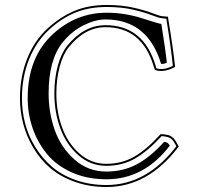

<svg xmlns="http://www.w3.org/2000/svg" viewBox="-20 -709 804 770"><path d="M407 10Q329 10 267 -18Q205 -46 167.5 -92.5Q130 -139 110.5 -196Q91 -253 91 -315Q91 -480 193 -573Q286 -658 408 -658Q480 -658 548.5 -636Q617 -614 627 -613Q644 -508 649 -458Q640 -452 626 -453Q572 -631 403 -631Q362 -631 315 -607.5Q268 -584 232 -540Q175 -470 175 -334Q175 -257 199.5 -187.5Q224 -118 278.5 -69.5Q333 -21 406 -21Q474 -21 528.5 -50Q583 -79 638 -140Q653 -140 661 -125Q558 10 407 10ZM407 41Q338 41 279.5 20Q221 -1 181 -35.5Q141 -70 113.5 -116.5Q86 -163 73 -213Q60 -263 60 -315Q60 -401 89 -474Q118 -547 172 -596Q223 -642 279 -665.5Q335 -689 408 -689Q467 -689 514 -678.5Q561 -668 590.5 -656.5Q620 -645 630 -644L654 -642V-638Q675 -511 682 -443V-440L679 -439Q637 -417 603 -428L601 -429L596 -444Q549 -600 403 -600Q321 -600 256 -520Q233 -492 219.5 -442Q206 -392 206 -334Q206 -260 229.5 -196.5Q253 -133 299.5 -92.5Q346 -52 406 -52Q469 -52 519 -81Q569 -110 623 -170L624 -171H626Q635 -171 642.5 -169.5Q650 -168 655.5 -167Q661 -166 666.5 -162Q672 -158 674.5 -156Q677 -154 681 -148Q685 -142 686 -141Q687 -140 691 -132Q695 -124 696 -124L697 -121L695 -119Q573 41 407 41ZM407 33Q568 33 687 -122Q687 -124 683.5 -129.5Q680 -135 679 -137Q678 -139 675 -143.5Q672 -148 669.5 -150Q667 -152 662.5 -155Q658 -158 653.5 -159Q649 -160 642.5 -161.5Q636 -163 628 -163Q573 -103 522 -73.5Q471 -44 406 -44Q343 -44 294.5 -86.5Q246 -129 222 -194Q198 -259 198 -334Q198 -394 211.5 -444.5Q225 -495 250 -526Q317 -608 403 -608Q555 -608 604 -446L607 -435Q637 -426 673 -445Q667 -511 647 -634L629 -636Q617 -637 587.5 -648.5Q558 -660 512.5 -670.5Q467 -681 408 -681Q337 -681 282 -658.5Q227 -636 177 -590Q125 -542 96.5 -471Q68 -400 68 -315Q68 -264 80.5 -215Q93 -166 120.5 -121Q148 -76 186.5 -42Q225 -8 282 12.5Q339 33 407 33Z"/></svg>

Font: Linux Libertine Initials O
Style: Initials
Weight: 400
Designer: Philipp H. Poll
Foundry: Philipp H. Poll
Version: Version 5.0.6